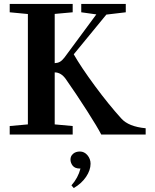

<svg xmlns="http://www.w3.org/2000/svg" viewBox="-20 -683 788 975"><path d="M29.3 0V-43L121.6 -51.3V-611.8L29.3 -620.6V-663.1H349.1V-620.6L257.8 -612.3V-362.3Q272.5 -362.8 283.7 -368.9Q294.9 -375 307.1 -390.6L469.2 -609.9L392.6 -620.6V-663.1H618.7V-620.6L520 -608.9L354.5 -407.2Q392.1 -341.3 462.4 -246.1Q532.7 -150.9 596.2 -81.1Q632.8 -40 719.7 -31.7V0H494.1Q475.1 -37.1 421.9 -120.4Q368.7 -203.6 314 -281.7Q290 -315.4 257.8 -315.4V-51.3L349.1 -43V0ZM354.5 272 342.8 258.3Q376.5 220.2 388.7 172.9H386.2Q360.4 172.9 349.1 158.4Q337.9 144 337.9 127Q337.9 109.4 351.3 97.9Q364.7 86.4 385.7 86.4Q408.2 86.4 424.1 105.2Q439.9 124 439.9 148.4Q439.9 181.2 417 215.1Q394 249 354.5 272Z"/></svg>

Font: Elstob 6pt SemiBold
Style: Regular
Weight: 600
Designer: Peter S. Baker
Version: Version 1.015